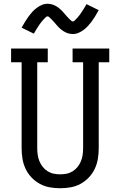

<svg xmlns="http://www.w3.org/2000/svg" viewBox="-20 -993 640 1021"><path d="M300 8Q272 8 244 3Q216 -2 191.5 -15.5Q167 -29 147.5 -49.5Q128 -70 116 -95.5Q104 -121 99.5 -149Q95 -177 95 -205V-662H39V-735H234V-662H178V-205Q178 -187 180.5 -169.5Q183 -152 189.5 -136Q196 -120 207 -106Q218 -92 233 -82.5Q248 -73 265 -69.5Q282 -66 300 -66Q318 -66 335 -69.5Q352 -73 367 -82.5Q382 -92 393 -106Q404 -120 410.5 -136Q417 -152 419.5 -169.5Q422 -187 422 -205V-662H366V-735H561V-662H505V-205Q505 -177 500.5 -149Q496 -121 484 -95.5Q472 -70 452.5 -49.5Q433 -29 408.5 -15.5Q384 -2 356 3Q328 8 300 8ZM367 -812Q361 -812 355.5 -813Q350 -814 345 -815Q340 -816 335.5 -818Q331 -820 326 -822.5Q321 -825 317 -827.5Q313 -830 308.5 -833.5Q304 -837 300 -840.5Q296 -844 292 -848Q288 -852 284.5 -856Q281 -860 278 -863.5Q275 -867 271.5 -871Q268 -875 264 -879.5Q260 -884 256 -888Q252 -892 249 -895Q246 -898 241.5 -902Q237 -906 234 -906Q228 -906 224.5 -902.5Q221 -899 215.5 -893.5Q210 -888 208 -885.5Q206 -883 203 -879.5Q200 -876 196.5 -871.5Q193 -867 190 -862.5Q187 -858 183.5 -852.5Q180 -847 176 -841Q172 -835 168 -828Q164 -821 160 -814L95 -846Q105 -864 114.5 -879.5Q124 -895 133 -907Q142 -919 151.5 -929.5Q161 -940 174 -950Q187 -960 202 -966.5Q217 -973 233 -973Q239 -973 244.5 -972Q250 -971 255 -970Q260 -969 264.5 -967Q269 -965 274 -962.5Q279 -960 283 -957.5Q287 -955 291.5 -951.5Q296 -948 300 -944.5Q304 -941 308 -937Q312 -933 315.5 -929Q319 -925 322 -921.5Q325 -918 328.5 -914Q332 -910 336 -905.5Q340 -901 344 -897Q348 -893 351 -890Q354 -887 358.5 -883Q363 -879 366 -879Q372 -879 375.5 -882.5Q379 -886 384.5 -891.5Q390 -897 392 -899.5Q394 -902 397 -905.5Q400 -909 403.5 -913.5Q407 -918 410 -922.5Q413 -927 416.5 -932.5Q420 -938 424 -944Q428 -950 432 -957Q436 -964 440 -971L505 -939Q495 -921 485.5 -905.5Q476 -890 467 -878Q458 -866 448.5 -855.5Q439 -845 426 -835Q413 -825 398 -818.5Q383 -812 367 -812Z"/></svg>

Font: Iosevka Etoile
Style: Regular
Weight: 400
Designer: Belleve Invis
Foundry: Belleve Invis
Version: Version 33.2.4